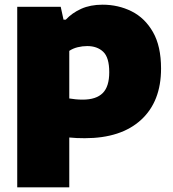

<svg xmlns="http://www.w3.org/2000/svg" viewBox="-20 -579 737 819"><path d="M53.5 220V-550H239L251 -495H260.5Q287.5 -524 326.5 -541.5Q365.5 -559 417.5 -559Q484.5 -559 541.2 -530.8Q598 -502.5 632.5 -442.2Q667 -382 667 -286.5Q667 -146 581.8 -67.8Q496.5 10.5 341.5 10.5Q324 10.5 307 9.8Q290 9 275.5 7.5V220ZM332.5 -154Q390 -154 418 -181.8Q446 -209.5 446 -271Q446 -334 420.2 -358.2Q394.5 -382.5 352 -382.5Q331.5 -382.5 311.2 -377.5Q291 -372.5 275.5 -362V-159Q287 -157 302 -155.5Q317 -154 332.5 -154Z"/></svg>

Font: Encode Sans SmExp Black
Style: Regular
Weight: 900
Width: 6
Designer: Multiple Designers
Foundry: Impallari Type
Version: Version 3.002; ttfautohint (v1.8.3) -l 8 -r 50 -G 200 -x 14 